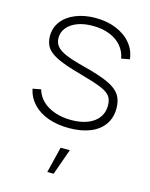

<svg xmlns="http://www.w3.org/2000/svg" viewBox="-121 -632 755 964"><g transform="rotate(15 257.0 -150.0)"><path d="M253 120 220 255H253L301 120ZM267 14Q206.5 14 158.5 -3.2Q110.5 -20.5 80 -53Q49.5 -85.5 40 -130L83 -138Q92 -104.5 117.5 -79.8Q143 -55 181.8 -41.5Q220.5 -28 268 -28Q316.5 -28 352.8 -42.2Q389 -56.5 408.5 -83Q428 -109.5 428 -145Q428 -175.5 414.8 -193.8Q401.5 -212 365.5 -227Q329.5 -242 253 -263Q174.5 -284.5 132.5 -304Q90.5 -323.5 73.2 -347.8Q56 -372 56 -409Q56 -451.5 81.2 -484.8Q106.5 -518 152 -536.5Q197.5 -555 256 -555Q315 -555 363 -535.2Q411 -515.5 440.2 -480Q469.5 -444.5 474 -399L431 -391Q424.5 -428 400.5 -455.8Q376.5 -483.5 338.5 -498.2Q300.5 -513 253 -513Q208.5 -513.5 173.8 -500.8Q139 -488 119.5 -464.5Q100 -441 100 -411Q100 -385 114.8 -367Q129.5 -349 164.8 -334.2Q200 -319.5 265 -303Q347.5 -282 391.8 -261.2Q436 -240.5 454.5 -213Q473 -185.5 473 -143Q473 -94.5 448.2 -59Q423.5 -23.5 377 -4.8Q330.5 14 267 14Z"/></g></svg>

Font: Hauora
Style: Regular
Weight: 400
Designer: Wayne Shih
Foundry: WCYS
Version: Version 1.001